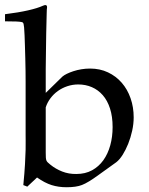

<svg xmlns="http://www.w3.org/2000/svg" viewBox="-31 -748 604 778"><path d="M63.5 2Q68.4 -48.3 70.3 -83Q72.3 -117.7 72.8 -140.9Q73.2 -164.1 73 -178Q72.8 -191.9 72.8 -200.2V-417.5Q72.8 -437 72.5 -461.4Q72.3 -485.8 71.5 -511Q70.8 -536.1 70.1 -560.3Q69.3 -584.5 68.6 -604Q67.9 -623.5 66.7 -636.2Q65.4 -648.9 64.5 -651.4Q63 -653.8 62.3 -655.8Q61.5 -657.7 55.4 -658.9Q49.3 -660.2 34.2 -660.9Q19 -661.6 -10.7 -661.6V-690.4Q44.9 -697.3 83 -706.1Q121.1 -714.8 142.6 -724.6Q149.4 -727.5 152.3 -727.5Q159.7 -727.5 159.7 -719.2Q159.7 -717.3 159.4 -715.1Q159.2 -712.9 158.7 -709.5L158.2 -693.4Q155.8 -606 155.3 -544.4L154.3 -468.3V-371.6L221.7 -437.5Q228.5 -443.4 240 -449Q251.5 -454.6 266.4 -459.5Q281.2 -464.4 298.6 -467.3Q315.9 -470.2 334 -470.2Q374 -470.2 406.5 -454.8Q439 -439.5 462.2 -412.8Q485.4 -386.2 498 -350.1Q510.7 -314 510.7 -272.5Q510.7 -246.1 504.6 -218.3Q498.5 -190.4 488.5 -165.5Q478.5 -140.6 466.1 -120.8Q453.6 -101.1 440.4 -90.8L369.1 -39.6Q325.7 -7.8 301.3 1.5Q278.3 10.7 238.8 10.7Q206.1 10.7 178.2 2Q150.4 -6.8 119.1 -28.8L79.6 8.3ZM154.3 -313V-129.9Q154.3 -116.7 154.8 -109.4Q155.3 -102.1 157.2 -97.4Q159.2 -92.8 163.1 -89.4Q167 -85.9 173.3 -80.6Q194.3 -63.5 220.9 -53Q247.6 -42.5 278.3 -43Q314.5 -43 341.8 -57.9Q369.1 -72.8 387.7 -98.6Q406.2 -124.5 415.8 -159.2Q425.3 -193.8 425.3 -232.9Q425.3 -275.9 414.8 -308.3Q404.3 -340.8 385.5 -362.3Q366.7 -383.8 341.3 -394.8Q315.9 -405.8 286.1 -405.8Q263.2 -405.8 241.9 -398.7Q220.7 -391.6 203.4 -379.2Q186 -366.7 173.3 -349.6Q160.6 -332.5 154.3 -313Z"/></svg>

Font: XB Kayhan
Style: Regular
Weight: 400
Designer: Behnam
Foundry: Irmug
Version: Version 7.300 2009